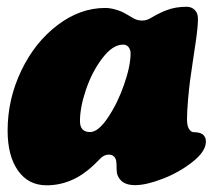

<svg xmlns="http://www.w3.org/2000/svg" viewBox="-20 -538 628 565"><path d="M585.9 -121.1Q585.9 -92.8 547.1 -62Q508.3 -31.2 459.5 -12.2Q410.6 6.8 377.9 6.8Q350.1 6.8 336.7 -6.3Q323.2 -19.5 323.2 -38.6Q323.2 -57.1 321.8 -65.4Q317.4 -83 299.8 -83Q293 -83 287.1 -80.1Q281.2 -77.1 277.8 -74Q274.4 -70.8 267.3 -63.5Q260.3 -56.2 255.4 -51.8Q192.9 7.3 117.2 7.3Q63.5 7.3 33 -35.9Q2.4 -79.1 2.4 -153.8Q2.4 -246.1 42.5 -329.8Q82.5 -413.6 149.2 -464.1Q215.8 -514.6 289.6 -514.6Q302.7 -514.6 316.9 -510.7Q331.1 -506.8 337.4 -503.9Q343.8 -501 358.2 -492.7Q372.6 -484.4 373 -483.9Q384.8 -477.5 398.4 -477.5Q412.1 -477.5 424.3 -485.4Q452.1 -501.5 469.7 -507.8Q496.1 -518.1 529.3 -518.1Q543.5 -518.1 553 -508.8Q562.5 -499.5 562.5 -482.9Q562.5 -459.5 556.2 -416Q555.7 -412.1 548.8 -366.7Q542 -321.3 539.3 -301Q536.6 -280.8 533.4 -245.4Q530.3 -210 530.3 -185.5Q530.3 -162.6 540.5 -153.3Q543.9 -149.9 547.1 -149.4Q550.3 -148.9 556.2 -148.7Q562 -148.4 568.8 -146.5Q575.2 -144.5 579.6 -139.6Q583 -135.7 585 -129.9Q585.9 -125 585.9 -121.1ZM342.3 -406.7Q311.5 -406.7 281 -366.5Q250.5 -326.2 232.9 -273.9Q215.3 -221.7 215.3 -181.6Q215.3 -149.4 245.1 -149.4Q269 -149.4 297.6 -191.9Q326.2 -234.4 345.2 -289.3Q364.3 -344.2 364.3 -381.3Q364.3 -391.1 358.6 -398.9Q353 -406.7 342.3 -406.7Z"/></svg>

Font: Cooper* Black
Style: Italic
Weight: 900
Italic angle: -7°
Designer: Owen Earl
Foundry: indestructible type*
Version: Version 0.001